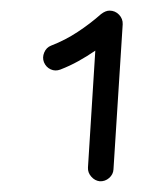

<svg xmlns="http://www.w3.org/2000/svg" viewBox="-20 -756 302 356"><path d="M165 -419.9Q155.8 -420.9 149.2 -428.5Q142.6 -436 143.1 -445.3L156.7 -662.1Q141.1 -651.4 125.2 -642.6Q109.4 -633.8 91.8 -627Q82.5 -623.5 74 -627.4Q65.4 -631.3 61.5 -640.6Q58.1 -649.4 62 -658.7Q65.9 -668 74.7 -671.4Q101.1 -681.6 124 -696.8Q147 -711.9 167.5 -730Q175.8 -736.3 183.1 -736.3Q193.4 -736.3 200.7 -728.8Q208 -721.2 207.5 -710.9L190.4 -441.9Q189.9 -432.6 182.4 -426Q174.8 -419.4 165 -419.9Z"/></svg>

Font: Mikhak Medium
Style: Regular
Weight: 500
Designer: Amin Abedi
Version: Version 3.3